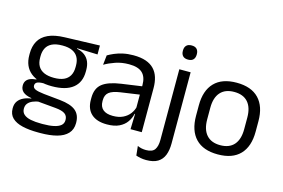

<svg xmlns="http://www.w3.org/2000/svg" viewBox="-106 -906 1958 1329"><g transform="rotate(15 873.5 -241.5)"><path d="M256 -146Q156.5 -146 103.2 -189.5Q50 -233 50 -314V-326.5Q50 -377 70.8 -414.5Q91.5 -452 137 -473.2Q182.5 -494.5 256 -496.5L505 -504.5V-440.5L358 -445.5L357.5 -442Q392 -435 414 -418Q436 -401 446.8 -375.5Q457.5 -350 457.5 -316V-305Q457.5 -227.5 406.5 -186.8Q355.5 -146 256 -146ZM252.5 123H264Q309 123 341.2 116.2Q373.5 109.5 391 95Q408.5 80.5 408.5 56.5V54.5Q408.5 26.5 388.2 11.8Q368 -3 319 -7.5L181 -20L204 -21Q176 -17 154.8 -8Q133.5 1 121.5 15.8Q109.5 30.5 109.5 52.5V53.5Q109.5 79 127 94.5Q144.5 110 176.5 116.5Q208.5 123 252.5 123ZM248 187.5Q182 187.5 134.2 176.2Q86.5 165 60.2 139.8Q34 114.5 34 72V70Q34 40 48.2 20Q62.5 0 86.8 -11.5Q111 -23 141 -27L140.5 -30Q99.5 -37 80 -54.2Q60.5 -71.5 60.5 -99V-99.5Q60.5 -118.5 69.2 -132Q78 -145.5 95.8 -153.5Q113.5 -161.5 141 -163.5V-173.5L234 -150L196 -151Q162 -150.5 149 -142.8Q136 -135 136 -119.5V-119Q136 -102.5 154.5 -94Q173 -85.5 217.5 -80.5L336 -68.5Q413.5 -60.5 449 -31.2Q484.5 -2 484.5 55V57.5Q484.5 103 457.5 132Q430.5 161 381 174.2Q331.5 187.5 262.5 187.5ZM255 -206Q297 -206 324.8 -218.2Q352.5 -230.5 366.8 -255.2Q381 -280 381 -316V-328Q381 -363 367.2 -387.5Q353.5 -412 326 -424.8Q298.5 -437.5 257 -437.5H254Q209 -437.5 180.8 -423.8Q152.5 -410 139.8 -385.2Q127 -360.5 127 -327.5V-316Q127 -280 141.2 -255.5Q155.5 -231 184 -218.5Q212.5 -206 255 -206Z M859.5 0 863 -118.5 860 -131V-286.5L860.5 -315Q860.5 -374.5 830.2 -403Q800 -431.5 734.5 -431.5Q682 -431.5 638.2 -416.5Q594.5 -401.5 560.5 -381.5L568 -450.5Q587 -462 613.2 -473.2Q639.5 -484.5 673.2 -492Q707 -499.5 747.5 -499.5Q800 -499.5 836.8 -486.8Q873.5 -474 896.2 -450Q919 -426 929.5 -392Q940 -358 940 -316V0ZM691.5 10.5Q619 10.5 580.2 -24.8Q541.5 -60 541.5 -125.5V-140Q541.5 -207.5 583.2 -240.8Q625 -274 716 -287L870.5 -309L875 -250L726 -228.5Q670 -220.5 646 -201.2Q622 -182 622 -144.5V-136.5Q622 -98 645.8 -77.5Q669.5 -57 717 -57Q759 -57 789 -71.5Q819 -86 837.5 -110.5Q856 -135 862.5 -165L875 -110H859.5Q852.5 -78 833.2 -50.5Q814 -23 779.5 -6.2Q745 10.5 691.5 10.5Z M1078.5 -66.5V-488H1159.5V-66.5ZM1119 -568Q1094 -568 1081.5 -581.2Q1069 -594.5 1069 -617.5V-620Q1069 -643.5 1081.5 -656.5Q1094 -669.5 1119 -669.5Q1144 -669.5 1156.2 -656.5Q1168.5 -643.5 1168.5 -620V-617.5Q1168.5 -594 1156.2 -581Q1144 -568 1119 -568ZM1018.5 178.5Q997.5 178.5 978.2 174.8Q959 171 945.5 166L938.5 99Q952.5 105.5 967.8 108.8Q983 112 1000 112Q1045 112 1061.8 87.8Q1078.5 63.5 1078.5 18V-136.5H1159.5V22Q1159.5 71 1145.8 106Q1132 141 1101.2 159.8Q1070.5 178.5 1018.5 178.5Z M1487 12.5Q1382 12.5 1327.8 -44.2Q1273.5 -101 1273.5 -207.5V-282Q1273.5 -388 1328 -444.5Q1382.5 -501 1487 -501Q1592 -501 1646.2 -444.5Q1700.5 -388 1700.5 -282V-207.5Q1700.5 -101 1646.2 -44.2Q1592 12.5 1487 12.5ZM1487 -53.5Q1552 -53.5 1585.8 -92Q1619.5 -130.5 1619.5 -203V-286.5Q1619.5 -358.5 1585.8 -396.8Q1552 -435 1487 -435Q1422.5 -435 1388.5 -396.8Q1354.5 -358.5 1354.5 -286.5V-203Q1354.5 -130.5 1388.5 -92Q1422.5 -53.5 1487 -53.5Z"/></g></svg>

Font: Anek Gujarati Medium
Style: Regular
Weight: 400
Version: Version 1.003